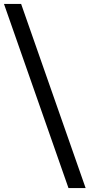

<svg xmlns="http://www.w3.org/2000/svg" viewBox="-58 -862 458 982"><path d="M-37.7 -842H50L380 100H292.3Z"/></svg>

Font: iiserrat Thin
Style: Regular
Weight: 100
Designer: Akira Ohta
Foundry: Akira Ohta
Version: Version 1.200;Glyphs 3.3.1 (3343)